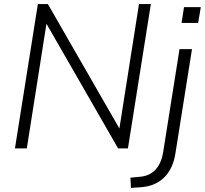

<svg xmlns="http://www.w3.org/2000/svg" viewBox="-20 -725 1001 938"><path d="M53 0 165 -705H214L579 -70H559L659 -705H717L605 0H557L192 -635H211L111 0ZM867 -613 879 -690H961L948 -613ZM620 193 617 143 659 139Q709 136 738.5 105Q768 74 777 19L857 -485H918L838 18Q832 60 817.5 91Q803 122 781 143Q759 164 730 176Q701 188 664 190Z"/></svg>

Font: Nunito Sans 12pt Light
Style: Italic
Weight: 300
Italic angle: -9°
Designer: Vernon Adams
Foundry: Vernon Adams
Version: Version 3.101;gftools[0.9.27]